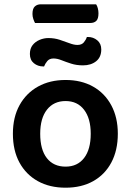

<svg xmlns="http://www.w3.org/2000/svg" viewBox="-20 -859 609 893"><path d="M528 -237Q528 -160 498 -103.5Q468 -47 413.5 -16.5Q359 14 285 14Q211 14 156 -16.5Q101 -47 70.5 -103Q40 -159 40 -237Q40 -314 71 -370Q102 -426 157 -456.5Q212 -487 285 -487Q358 -487 412.5 -456.5Q467 -426 497.5 -369.5Q528 -313 528 -237ZM285 -389Q230 -389 198.5 -349Q167 -309 167 -237Q167 -163 198 -123.5Q229 -84 285 -84Q340 -84 371 -124Q402 -164 402 -237Q402 -308 371 -348.5Q340 -389 285 -389ZM205 -682Q233 -682 257.5 -674Q282 -666 303 -658Q324 -650 340 -650Q360 -650 370 -662Q380 -674 384 -687H389Q414 -687 432.5 -671.5Q451 -656 451 -629Q451 -593 427 -574Q403 -555 366 -555Q336 -555 311 -563Q286 -571 266 -579Q246 -587 229 -587Q210 -587 200 -575Q190 -563 185 -550H181Q156 -550 137.5 -565Q119 -580 119 -608Q119 -633 131.5 -649Q144 -665 164 -673.5Q184 -682 205 -682ZM399 -752H143Q139 -759 135 -770.5Q131 -782 131 -794Q131 -819 142 -829Q153 -839 170 -839H427Q432 -832 435 -820.5Q438 -809 438 -797Q438 -772 428 -762Q418 -752 399 -752Z"/></svg>

Font: Baloo Bhaijaan 2 SemiBold
Style: Regular
Weight: 600
Designer: Sanskriti Dholi, Noopur Datye and Ek Type
Foundry: Ek Type
Version: Version 1.700